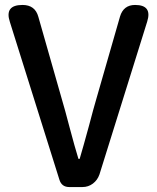

<svg xmlns="http://www.w3.org/2000/svg" viewBox="-20 -756 634 776"><path d="M260 0Q229 0 220 -30L20 -667Q-3 -736 71 -736Q122 -736 135 -688L230 -355Q242 -315 261 -242Q283 -159 297 -114H302Q316 -161 340 -249Q358 -318 369 -355L465 -689Q479 -736 526 -736Q596 -736 575 -669L382 -51Q374 -28 355.5 -14Q337 0 313 0H297Z"/></svg>

Font: GenSenRounded JP M
Style: Regular
Weight: 500
Version: Version 1.501;PS 1;hotconv 16.6.51;makeotf.lib2.5.65220